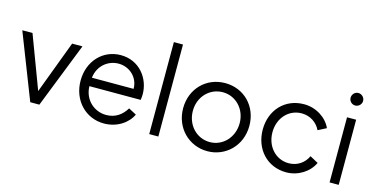

<svg xmlns="http://www.w3.org/2000/svg" viewBox="-76 -1135 2986 1526"><g transform="rotate(15 1417.5 -372.5)"><path d="M220 0H295L506 -536H421L258 -102L95 -536H11Z M828 12C937 12 1023 -49 1056 -122L992 -156C958 -100 906 -58 828 -58C732 -58 644 -130 641 -245H1063C1066 -262 1067 -280 1067 -293C1067 -421 974 -548 820 -548C673 -548 562 -431 562 -270C562 -107 678 12 828 12ZM643 -315C654 -415 733 -478 820 -478C910 -478 986 -410 986 -315Z M1199 0H1274V-757H1199Z M1679 12C1828 12 1951 -104 1951 -269C1951 -430 1834 -548 1679 -548C1523 -548 1406 -429 1406 -269C1406 -107 1527 12 1679 12ZM1486 -269C1486 -385 1571 -473 1679 -473C1786 -473 1871 -385 1871 -269C1871 -152 1786 -63 1679 -63C1571 -63 1486 -152 1486 -269Z M2328 12C2427 12 2516 -47 2551 -125L2483 -162C2455 -102 2399 -63 2328 -63C2222 -63 2141 -151 2141 -268C2141 -386 2222 -473 2328 -473C2399 -473 2456 -433 2483 -376L2551 -411C2516 -490 2427 -548 2328 -548C2170 -548 2061 -429 2061 -269C2061 -109 2170 12 2328 12Z M2683 0H2758V-536H2683ZM2670 -694C2670 -666 2693 -643 2721 -643C2749 -643 2773 -666 2773 -694C2773 -722 2749 -746 2721 -746C2693 -746 2670 -722 2670 -694Z"/></g></svg>

Font: Mluvka
Style: Regular
Weight: 400
Designer: Modified by Jiří Krblich, Original typeface by Gumpita Rahayu
Foundry: Gumpita Rahayu & Jiří Krblich
Version: Version 2.000;Glyphs 3.1.1 (3134)